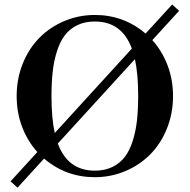

<svg xmlns="http://www.w3.org/2000/svg" viewBox="-20 -778 851 861"><path d="M27.3 35.2 147.5 -96.2Q103.5 -145 79.1 -209.2Q54.7 -273.4 54.7 -347.2Q54.7 -425.3 82.3 -493.4Q109.9 -561.5 157.2 -609.1Q204.6 -656.7 269 -683.8Q333.5 -710.9 405.3 -710.9Q535.2 -710.9 632.8 -627.4L752 -757.8L783.2 -729.5L663.1 -598.1Q707 -549.3 731.4 -485.1Q755.9 -420.9 755.9 -347.2Q755.9 -269 728.3 -200.9Q700.7 -132.8 653.3 -85.2Q606 -37.6 541.5 -10.5Q477.1 16.6 405.3 16.6Q275.4 16.6 177.7 -66.9L58.6 63.5ZM210.9 -347.2Q210.9 -247.1 225.6 -181.6L571.3 -560.1Q526.4 -681.6 405.3 -681.6Q360.4 -681.6 326.4 -665Q292.5 -648.4 270.8 -619.9Q249 -591.3 235.4 -548.1Q221.7 -504.9 216.3 -456.5Q210.9 -408.2 210.9 -347.2ZM239.3 -134.3Q284.2 -12.7 405.3 -12.7Q450.2 -12.7 484.1 -29.3Q518.1 -45.9 539.8 -74.5Q561.5 -103 575.2 -146.2Q588.9 -189.5 594.2 -237.8Q599.6 -286.1 599.6 -347.2Q599.6 -447.3 585 -512.7Z"/></svg>

Font: Monomachus
Style: Medium
Weight: 500
Designer: Alexey Kryukov
Version: Version 1.0